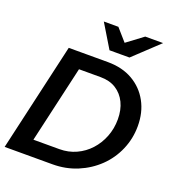

<svg xmlns="http://www.w3.org/2000/svg" viewBox="-165 -1076 1086 1202"><g transform="rotate(20 377.5 -475.0)"><path d="M92 0 116 -104H331Q391 -104 442 -127.5Q493 -151 530.5 -192Q568 -233 589.5 -287.5Q611 -342 611 -404Q611 -467 588 -514.5Q565 -562 522.5 -589Q480 -616 419 -616H225L250 -720H429Q526 -720 596 -679.5Q666 -639 704.5 -568.5Q743 -498 743 -407Q743 -324 711 -249.5Q679 -175 621.5 -119.5Q564 -64 487.5 -32Q411 0 322 0ZM4 0 169 -720H299L134 0ZM414 -793 319 -950H416L530 -820H421L595 -950H714L547 -793Z"/></g></svg>

Font: Instrument Sans SemiBold
Style: Italic
Weight: 600
Italic angle: -13°
Designer: Rodrigo Fuenzalida
Foundry: fragTYPE
Version: Version 1.000;gftools[0.9.28]